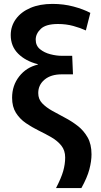

<svg xmlns="http://www.w3.org/2000/svg" viewBox="-20 -760 516 984"><path d="M267 204Q294 152 304 116.5Q314 81 314 47Q314 11 294.5 -13.5Q275 -38 244 -56Q213 -74 178 -91Q143 -108 112 -129.5Q81 -151 61.5 -182Q42 -213 42 -259Q42 -322 78.5 -368.5Q115 -415 174 -429V-431Q111 -447 73 -485Q35 -523 35 -580Q35 -626 61.5 -662.5Q88 -699 136 -719.5Q184 -740 249 -740Q306 -740 356.5 -726.5Q407 -713 443 -694L420 -604Q392 -617 355.5 -627Q319 -637 277 -637Q215 -637 189 -612Q163 -587 163 -557Q163 -526 185 -508Q207 -490 238 -482Q269 -474 296 -474H350L354 -379H296Q241 -379 208.5 -352Q176 -325 176 -283Q176 -252 196 -231Q216 -210 247 -192.5Q278 -175 312.5 -157Q347 -139 378 -115Q409 -91 429 -56Q449 -21 449 31Q449 66 438 108Q427 150 397 204Z"/></svg>

Font: Murecho Medium
Style: Regular
Weight: 500
Designer: Neil Summerour
Foundry: Positype
Version: Version 1.010; ttfautohint (v1.8.3)